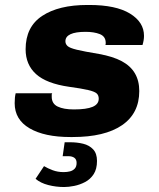

<svg xmlns="http://www.w3.org/2000/svg" viewBox="-20 -541 640 772"><path d="M263 10Q159 10 99 -25Q39 -60 39 -126Q39 -139 40 -148.5Q41 -158 43 -166H190Q188 -163 188 -161V-152Q188 -124 212 -112.5Q236 -101 277 -101Q328 -101 352.5 -111.5Q377 -122 377 -144Q377 -158 368.5 -165.5Q360 -173 334.5 -179Q309 -185 258 -192Q167 -205 125 -243Q83 -281 83 -343Q83 -433 149.5 -477Q216 -521 331 -521H339Q446 -521 502.5 -486.5Q559 -452 559 -397Q559 -388 557.5 -379Q556 -370 553 -360H404Q405 -363 405 -365V-371Q404 -395 381 -404Q358 -413 324 -413Q284 -413 263.5 -403.5Q243 -394 243 -375Q243 -364 251.5 -356Q260 -348 289 -341Q318 -334 378 -324Q434 -314 469.5 -295Q505 -276 522.5 -246Q540 -216 540 -175Q540 -85 470.5 -37.5Q401 10 272 10ZM238 211Q205 211 174 203Q143 195 123 178L157 127Q172 136 192 143.5Q212 151 236 151Q250 151 261.5 148Q273 145 280.5 137Q288 129 288 114Q288 100 279 93.5Q270 87 255 87H232L240 31H262Q290 31 314.5 37Q339 43 354.5 59.5Q370 76 370 106Q370 139 356.5 159.5Q343 180 322 191Q301 202 278.5 206.5Q256 211 238 211Z"/></svg>

Font: Chivo Mono Medium ExtraBold
Style: Italic
Weight: 800
Italic angle: -8.05°
Monospace: yes
Version: Version 1.008